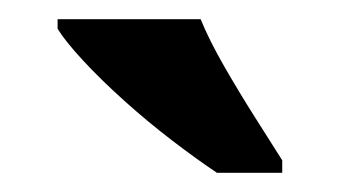

<svg xmlns="http://www.w3.org/2000/svg" viewBox="-20 -786 354 200"><path d="M206 -606Q185 -620 159.5 -639.5Q134 -659 109.5 -681Q85 -703 66.5 -723Q48 -743 40 -756V-766H189Q198 -744 213.5 -717Q229 -690 245.5 -664Q262 -638 274 -619V-606Z"/></svg>

Font: Noto Serif Myanmar ExtraCondensed ExtraBold
Style: Regular
Weight: 800
Width: 2
Designer: Ben Mitchell and the Monotype Design Team
Foundry: Monotype Imaging Inc.
Version: Version 2.106; ttfautohint (v1.8.4.7-5d5b)